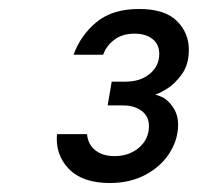

<svg xmlns="http://www.w3.org/2000/svg" viewBox="-20 -783 441 428"><path d="M107 -484H174Q176 -461 192.5 -448Q209 -435 235 -435Q268 -435 290 -454Q312 -473 312 -502Q312 -524 295.5 -536Q279 -548 255 -548H220L229 -601H260Q293 -601 314 -618.5Q335 -636 335 -663Q335 -684 320 -696Q305 -708 280 -708Q253 -708 235 -694.5Q217 -681 210 -661H144Q160 -705 195.5 -734Q231 -763 290 -763Q347 -763 374 -736.5Q401 -710 401 -672Q401 -639 385 -617Q369 -595 350.5 -584Q332 -573 327 -573V-572Q328 -572 340.5 -567Q353 -562 365 -545Q377 -528 377 -505Q377 -472 358 -442Q339 -412 304.5 -393.5Q270 -375 225 -375Q164 -375 133.5 -406.5Q103 -438 107 -484Z"/></svg>

Font: Be Vietnam Medium
Style: Italic
Weight: 500
Italic angle: -9.444°
Designer: Gabriel Lam
Foundry: TypeRant
Version: Version 3.000